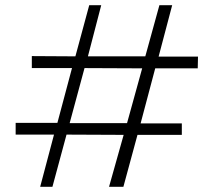

<svg xmlns="http://www.w3.org/2000/svg" viewBox="-20 -717 819 736"><path d="M739 -500 738 -455H575L519 -244H677V-200H507L453 -1H398L454 -200L235 -201L181 -1H134L187 -201H40V-246H200L256 -456H102V-502L269 -501L322 -697H368L317 -501H537L591 -697H640L588 -500ZM525 -455 304 -456 247 -245H467Z"/></svg>

Font: Kulim Park ExtraLight
Style: Regular
Weight: 275
Designer: Noponies / Dale Sattler
Foundry: Noponies
Version: Version 1.000; ttfautohint (v1.8.3)